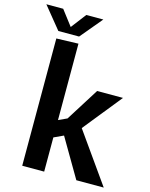

<svg xmlns="http://www.w3.org/2000/svg" viewBox="-177 -1005 851 1090"><g transform="rotate(15 249.0 -460.5)"><path d="M62 -748 191 -752V-303L241 -326L363 -520H515L333 -294L541 0H380L247 -227L191 -201V0H62ZM62 -792 -43 -921H56L124 -832L192 -921H292L184 -792Z"/></g></svg>

Font: Murecho Medium
Style: Regular
Weight: 500
Designer: Neil Summerour
Foundry: Positype
Version: Version 1.010; ttfautohint (v1.8.3)